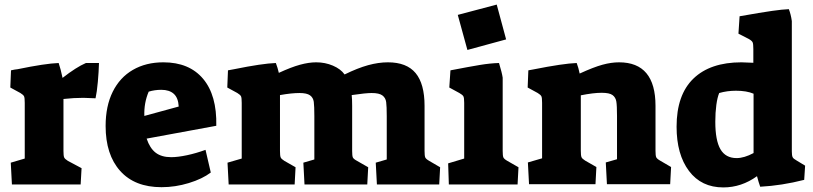

<svg xmlns="http://www.w3.org/2000/svg" viewBox="-20 -805 3547 838"><path d="M27 -95 88 -113V-356Q88 -378 85 -384.5Q82 -391 69 -399L25 -423L28 -498Q45 -502 57 -503Q178 -528 236 -530Q245 -504 253 -465Q313 -512 355 -530H412Q411 -492 407 -447.5Q403 -403 397 -376Q361 -378 344 -378Q302 -378 257 -373V-146Q257 -125 260 -118Q263 -111 276 -103L336 -71L332 0H32Z M441 -255Q441 -342 472 -404.5Q503 -467 560 -500Q617 -533 693 -533Q806 -533 866.5 -461Q927 -389 924 -256L620 -200Q634 -158 659.5 -138.5Q685 -119 727 -119Q756 -119 796 -127.5Q836 -136 877 -151L900 -52Q863 -24 804 -6Q745 12 685 12Q568 12 504.5 -59Q441 -130 441 -255ZM760 -340Q758 -378 738.5 -395.5Q719 -413 684 -413Q655 -413 629 -405Q608 -356 610 -299Z M973 -95 1035 -113V-356Q1035 -378 1032 -384.5Q1029 -391 1016 -399L972 -423L975 -498L1002 -503Q1125 -528 1184 -530Q1192 -509 1197 -487Q1251 -512 1289.5 -522.5Q1328 -533 1360 -533Q1399 -533 1433 -518.5Q1467 -504 1484 -480Q1541 -508 1586.5 -520.5Q1632 -533 1673 -533Q1755 -533 1794 -486Q1833 -439 1833 -343V-146Q1833 -125 1836 -118Q1839 -111 1853 -103L1901 -75L1897 0H1625L1620 -95L1668 -109V-298Q1668 -341 1665.5 -359.5Q1663 -378 1649 -388.5Q1635 -399 1602 -399Q1576 -399 1515 -390Q1517 -374 1517 -343V-146Q1517 -125 1520 -118Q1523 -111 1538 -103L1587 -75L1583 0H1309L1304 -95L1352 -109V-298Q1352 -342 1349.5 -360.5Q1347 -379 1333 -389Q1319 -399 1287 -399Q1252 -399 1202 -390V-146Q1202 -125 1205 -118Q1208 -111 1221 -103L1270 -75L1266 0H978Z M1978 -740 2148 -785 2189 -633 2020 -587ZM1936 -92 2006 -113V-356Q2006 -378 2002.5 -384.5Q1999 -391 1985 -399L1941 -423L1946 -498Q2029 -514 2074.5 -521.5Q2120 -529 2158 -530Q2171 -487 2174 -466V-146Q2174 -125 2177 -118Q2180 -111 2194 -103L2243 -75L2239 0H1939Z M2284 -96 2346 -114V-356Q2346 -378 2343 -384.5Q2340 -391 2327 -399L2283 -423L2286 -498L2308 -502Q2439 -528 2497 -530Q2505 -509 2510 -484Q2571 -512 2609.5 -522.5Q2648 -533 2682 -533Q2841 -533 2841 -343V-147Q2841 -126 2844 -119Q2847 -112 2861 -104L2909 -76L2905 -1H2629L2624 -96L2673 -110V-299Q2673 -344 2670 -362Q2667 -380 2653.5 -390Q2640 -400 2606 -400Q2570 -400 2515 -389V-147Q2515 -126 2518 -119Q2521 -112 2534 -104L2583 -76L2579 -1H2289Z M2933 -252Q2933 -391 3006.5 -462Q3080 -533 3216 -533Q3224 -533 3268 -531V-591Q3268 -613 3265 -620Q3262 -627 3248 -635L3203 -658L3208 -734Q3304 -751 3350 -757.5Q3396 -764 3423 -765Q3432 -742 3436 -713V-144Q3436 -126 3439.5 -119Q3443 -112 3456 -105L3494 -82L3490 -20Q3392 5 3298 10Q3291 -9 3284 -36Q3216 13 3137 13Q3041 13 2987 -59Q2933 -131 2933 -252ZM3269 -137V-396Q3239 -409 3192 -409Q3154 -409 3119 -399Q3111 -380 3106.5 -347Q3102 -314 3102 -274Q3102 -192 3124.5 -153.5Q3147 -115 3195 -115Q3228 -115 3269 -137Z"/></svg>

Font: Suez One
Style: Regular
Weight: 400
Designer: Michal Sahar
Foundry: Hagilda
Version: Version 1.001